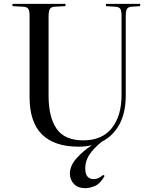

<svg xmlns="http://www.w3.org/2000/svg" viewBox="-20 -750 802 1000"><path d="M425 230Q385 230 364.5 207.5Q344 185 344 155Q344 113 378.5 74.5Q413 36 459 6Q443 10 425.5 12Q408 14 390 14Q263 14 198.5 -50Q134 -114 134 -245V-668Q134 -693 127.5 -703.5Q121 -714 101 -715L45 -718V-730H321V-718L263 -715Q247 -714 240 -703.5Q233 -693 233 -664V-252Q233 -139 275 -79Q317 -19 414 -19Q512 -19 562.5 -83Q613 -147 613 -254V-668Q613 -694 606.5 -704Q600 -714 580 -715L532 -718V-730H710V-718L666 -715Q647 -714 641 -703Q635 -692 635 -664V-254Q635 -162 601.5 -101.5Q568 -41 510 -12Q464 26 444 58Q424 90 424 126Q424 157 436 170Q448 183 467 183Q494 183 517 161L525 166Q503 206 475.5 218Q448 230 425 230Z"/></svg>

Font: Display Regular
Style: Regular
Weight: 400
Designer: Latin by Veronika Burian and Jose Scaglione. Greek by Irene Vlachou. Cyrillic by Vera Evstafieva.
Foundry: TypeTogether
Version: Version 3.002